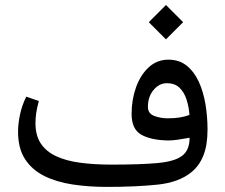

<svg xmlns="http://www.w3.org/2000/svg" viewBox="-20 -734 884 753"><path d="M630.9 -714.4 563.5 -647 630.9 -579.6 698.2 -647ZM638.7 -270Q608.9 -270 584.5 -279.5Q560.1 -289.1 560.1 -314.5Q560.1 -355 582.3 -381.3Q604.5 -407.7 634.3 -407.7Q665.5 -407.7 683.8 -390.1Q702.1 -372.6 711.4 -344.2Q720.7 -315.9 723.1 -283.2Q706.5 -276.9 685.5 -273.4Q664.6 -270 638.7 -270ZM640.6 -183.1Q655.8 -183.1 676.5 -186Q697.3 -189 723.6 -193.8Q723.6 -145 694.1 -122.8Q664.6 -100.6 597.4 -94.5Q530.3 -88.4 418 -88.4Q350.1 -88.4 294.9 -95.7Q239.7 -103 200.4 -121.3Q161.1 -139.6 140.1 -171.1Q119.1 -202.6 119.1 -251Q119.1 -269 121.8 -289.1Q124.5 -309.1 132.3 -337.9L83 -355Q65.9 -320.3 58.3 -283.9Q50.8 -247.6 50.8 -217.3Q50.8 -152.3 78.1 -110.1Q105.5 -67.9 153.6 -43.9Q201.7 -20 264.6 -10.5Q327.6 -1 398.4 -1Q511.7 -1 597.2 -9.8Q682.6 -18.6 732.4 -60.1Q762.2 -85 778.1 -125.2Q793.9 -165.5 793.9 -226.1Q793.9 -275.9 785.9 -324.7Q777.8 -373.5 759.8 -413.1Q741.7 -452.6 712.4 -476.3Q683.1 -500 640.6 -500Q595.7 -500 563.2 -470Q530.8 -439.9 513.4 -391.4Q496.1 -342.8 496.1 -287.1Q496.1 -227.1 534.4 -205.6Q572.8 -184.1 640.6 -183.1Z"/></svg>

Font: Literata
Style: Regular
Weight: 400
Designer: Latin by Veronika Burian and Jose Scaglione. Greek by Irene Vlachou. Cyrillic by Vera Evstafieva.
Foundry: TypeTogether
Version: Version 3.002